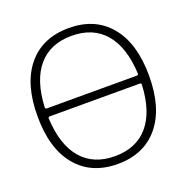

<svg xmlns="http://www.w3.org/2000/svg" viewBox="-133 -863 967 996"><g transform="rotate(-20 351.0 -365.0)"><path d="M102 -343Q94 -343 94 -334Q101 -187 167 -110Q233 -33 351 -33Q469 -33 535 -110Q601 -187 608 -334Q608 -343 600 -343ZM94 -396Q94 -387 102 -387H600Q608 -387 608 -396Q601 -543 535 -620Q469 -697 351 -697Q233 -697 167 -620Q101 -543 94 -396ZM577.5 -88Q496 10 351 10Q206 10 124.5 -88Q43 -186 43 -365Q43 -544 124.5 -642Q206 -740 351 -740Q496 -740 577.5 -642Q659 -544 659 -365Q659 -186 577.5 -88Z"/></g></svg>

Font: Rounded Mplus 1c Light
Style: Regular
Weight: 300
Version: Version 1.059.20150529